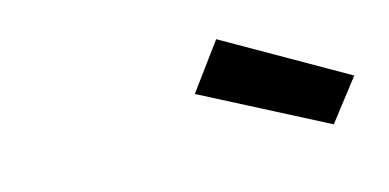

<svg xmlns="http://www.w3.org/2000/svg" viewBox="-33 -822 612 302"><g transform="rotate(-10 272.5 -671.0)"><path d="M526 -659 481 -589 274 -674 322 -753Z"/></g></svg>

Font: Panefresco 500wt
Style: Italic
Weight: 700
Foundry: Campivisivi & Chank Co
Version: Version 1.000